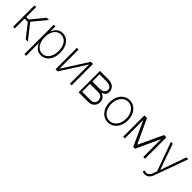

<svg xmlns="http://www.w3.org/2000/svg" viewBox="299 -1908 3467 3467"><g transform="rotate(45 2032.0 -174.5)"><path d="M89.8 0V-545.5H133.2V-292.3H196L405.2 -545.5H461.3L244 -283.7L467.7 0H411.9L215.9 -251.1H133.2V0Z M583.5 204.5V-545.5H625.7V-423.7H630.7Q650.2 -476.2 693 -514.9Q735.8 -553.6 806.5 -553.6Q872.5 -553.6 921.3 -517.4Q970.2 -481.2 997.2 -417.4Q1024.1 -353.7 1024.1 -271.3Q1024.1 -188.9 997 -125.2Q969.8 -61.4 921 -25Q872.2 11.4 806.8 11.4Q737.2 11.4 693.4 -27.3Q649.5 -66.1 630.7 -119H626.4V204.5ZM626.1 -271.7Q626.1 -202.1 647.4 -147Q668.7 -92 708.5 -60.4Q748.2 -28.8 803.3 -28.8Q859 -28.8 898.8 -60.9Q938.6 -93 959.9 -148.1Q981.2 -203.1 981.2 -271.7Q981.2 -340.2 960.2 -394.9Q939.3 -449.6 899.5 -481.4Q859.7 -513.1 803.3 -513.1Q747.5 -513.1 707.9 -481.7Q668.3 -450.3 647.2 -395.8Q626.1 -341.3 626.1 -271.7Z M1217 -56.5 1529.8 -545.5H1584.9V0H1541.5V-489L1229 0H1173.7V-545.5H1217Z M1762.8 0V-545.5H1979Q2058.2 -545.5 2105.6 -504.6Q2153.1 -463.8 2153.1 -402.3Q2153.1 -348.7 2126.1 -323.3Q2099.1 -297.9 2061.1 -288.7Q2078.5 -283.7 2103.3 -267.8Q2128.2 -251.8 2147.2 -221.9Q2166.2 -192.1 2166.2 -144.5Q2166.2 -105.8 2147.2 -73Q2128.2 -40.1 2093.6 -20.1Q2058.9 0 2012.4 0ZM1800.8 -52.2H2012.4Q2063.2 -52.2 2092 -76.5Q2120.7 -100.9 2120.7 -143.1Q2120.7 -193.9 2092 -223.2Q2063.2 -252.5 2012.4 -252.8H1800.8ZM1800.8 -313.9H1977.3Q2038.4 -313.9 2073.5 -339Q2108.7 -364 2109 -407.3Q2108.7 -448.2 2074 -471.6Q2039.4 -495 1979 -495.4H1800.8Z M2518.1 11.4Q2450.6 11.4 2398.1 -25Q2345.5 -61.4 2315.3 -125.4Q2285.2 -189.3 2285.2 -271Q2285.2 -353 2315.3 -416.9Q2345.5 -480.8 2398.1 -517.2Q2450.6 -553.6 2518.1 -553.6Q2585.6 -553.6 2638.1 -517Q2690.7 -480.5 2720.9 -416.7Q2751.1 -353 2751.1 -271Q2751.1 -189.3 2720.9 -125.4Q2690.7 -61.4 2638.1 -25Q2585.6 11.4 2518.1 11.4ZM2518.1 -28.8Q2575.6 -28.8 2618.3 -61.1Q2660.9 -93.4 2684.5 -148.4Q2708.1 -203.5 2708.1 -271Q2708.1 -338.4 2684.5 -393.3Q2660.9 -448.2 2618.1 -480.6Q2575.3 -513.1 2518.1 -513.1Q2461.3 -513.1 2418.5 -480.6Q2375.7 -448.2 2351.9 -393.3Q2328.1 -338.4 2328.1 -271Q2328.1 -203.5 2351.7 -148.4Q2375.4 -93.4 2418.1 -61.1Q2460.9 -28.8 2518.1 -28.8Z M3181.1 -77.8 3399.9 -545.5H3459.5V0H3414.4V-456.3L3203.8 0H3157.3L2941.8 -475.1V0H2898.8V-545.5H2964.1Z M3653.8 204.9Q3620.7 204.9 3592.7 192.1L3605.5 154.5Q3655.9 173.3 3691.6 155.5Q3727.3 137.8 3749.6 75.6L3774.5 7.5L3574.6 -545.5H3621.1L3794.4 -55.8H3797.9L3971.2 -545.5L4018.1 -545.1L3787.6 92.7Q3747.2 204.9 3653.8 204.9Z"/></g></svg>

Font: Inter Extra Light BETA
Style: Regular
Weight: 200
Designer: Rasmus Andersson
Foundry: rsms
Version: Version 3.011;git-f93a4a705